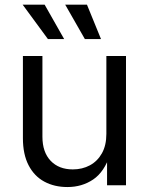

<svg xmlns="http://www.w3.org/2000/svg" viewBox="-20 -774 622 802"><path d="M261.7 7.3Q207 7.3 165 -15.4Q123 -38.1 99.4 -83.7Q75.7 -129.4 75.7 -196.8V-540H157.2V-203.1Q157.2 -138.7 191.4 -102.5Q225.6 -66.4 284.2 -66.4Q323.7 -66.4 355.5 -83.5Q387.2 -100.6 405.8 -133.8Q424.3 -167 424.3 -214.8V-540H506.3V0H427.2V-129.9H440.4Q416 -55.7 369.1 -24.2Q322.3 7.3 261.7 7.3ZM334.5 -610.8 252.4 -754.4H343.3L401.9 -610.8ZM180.2 -610.8 74.7 -754.4H166.5L248 -610.8Z"/></svg>

Font: V-Inter
Style: Regular-375
Weight: 375
Designer: Rasmus Andersson
Foundry: rsms
Version: Version 4.000;git-4146feb